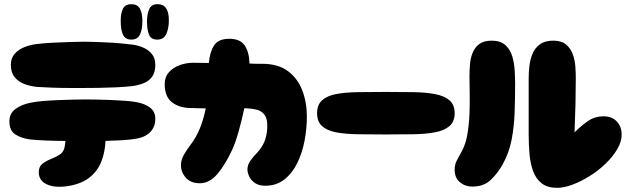

<svg xmlns="http://www.w3.org/2000/svg" viewBox="-20 -896 3027 921"><path d="M385 -474Q355 -474 313.5 -474Q272 -474 231 -475.5Q190 -477 159 -479Q127 -482 98 -492.5Q69 -503 50.5 -525.5Q32 -548 32 -585Q32 -617 50.5 -638Q69 -659 98.5 -670.5Q128 -682 159 -685Q190 -689 231 -691Q272 -693 313.5 -694.5Q355 -696 385 -696Q402 -696 430.5 -695Q459 -694 492.5 -692.5Q526 -691 558.5 -688Q591 -685 615 -682Q641 -679 666.5 -668Q692 -657 708.5 -637Q725 -617 725 -585Q725 -548 709 -527Q693 -506 668 -496.5Q643 -487 615 -483Q579 -479 535 -477Q491 -475 451 -474.5Q411 -474 385 -474ZM296 -2Q238 5 202 -13Q166 -31 166 -70Q166 -96 182.5 -109.5Q199 -123 221.5 -132Q244 -141 263.5 -152.5Q283 -164 289 -186Q291 -195 292 -203Q293 -211 294 -220Q247 -220 200.5 -222Q154 -224 126 -227Q84 -232 54.5 -250.5Q25 -269 25 -314Q25 -352 54.5 -373.5Q84 -395 126 -403Q148 -408 181.5 -411Q215 -414 252.5 -415.5Q290 -417 325 -418Q360 -419 385 -419Q405 -419 438 -418.5Q471 -418 508.5 -416.5Q546 -415 580 -412.5Q614 -410 635 -406Q674 -399 699.5 -380Q725 -361 725 -326Q725 -289 702.5 -264.5Q680 -240 641 -232Q610 -226 568 -223.5Q526 -221 486 -220Q484 -166 465.5 -119.5Q447 -73 406 -42Q365 -11 296 -2ZM734 -706Q704 -706 694.5 -730.5Q685 -755 685 -793Q685 -825 695 -850.5Q705 -876 736 -876Q790 -876 790 -799Q790 -761 778 -733.5Q766 -706 734 -706ZM610 -706Q581 -706 570 -729.5Q559 -753 559 -796Q559 -833 570 -854.5Q581 -876 610 -876Q639 -876 651 -854.5Q663 -833 663 -795Q663 -753 651 -729.5Q639 -706 610 -706Z M938 -17Q895 -17 871.5 -43.5Q848 -70 848 -104Q848 -129 862 -153.5Q876 -178 893 -200Q922 -238 939.5 -282Q957 -326 967 -376Q945 -377 925 -377Q905 -377 888 -378Q836 -380 803 -407Q770 -434 770 -493Q770 -526 789.5 -548.5Q809 -571 840.5 -583Q872 -595 908 -595Q917 -595 936.5 -594.5Q956 -594 982 -594Q986 -645 1006.5 -677.5Q1027 -710 1080 -710Q1131 -710 1153 -679Q1175 -648 1177 -591Q1198 -590 1214 -590Q1230 -590 1237 -590Q1314 -590 1361 -555Q1408 -520 1430 -462.5Q1452 -405 1452 -337Q1452 -280 1441 -221.5Q1430 -163 1406 -114Q1382 -65 1344 -35Q1306 -5 1252 -5Q1223 -5 1204 -17.5Q1185 -30 1176 -48.5Q1167 -67 1167 -83Q1167 -105 1181 -125Q1195 -145 1215 -165Q1239 -192 1249.5 -219.5Q1260 -247 1262 -282Q1264 -324 1250 -344Q1236 -364 1210.5 -370Q1185 -376 1152 -377Q1140 -320 1125 -266.5Q1110 -213 1093 -176Q1060 -105 1022.5 -61Q985 -17 938 -17Z M1831 -251Q1756 -251 1695 -252Q1634 -253 1591 -261.5Q1548 -270 1524.5 -291.5Q1501 -313 1501 -353Q1501 -393 1524.5 -414.5Q1548 -436 1591 -444.5Q1634 -453 1695 -454Q1756 -455 1831 -455Q1902 -455 1962.5 -454Q2023 -453 2067.5 -444.5Q2112 -436 2136.5 -414.5Q2161 -393 2161 -353Q2161 -313 2136.5 -291.5Q2112 -270 2067.5 -261.5Q2023 -253 1962.5 -252Q1902 -251 1831 -251Z M2652 5Q2606 5 2578.5 -16.5Q2551 -38 2537.5 -74.5Q2524 -111 2520 -157Q2516 -203 2516 -251V-521Q2516 -549 2519.5 -580Q2523 -611 2534.5 -638.5Q2546 -666 2570 -683.5Q2594 -701 2634 -701Q2674 -701 2696 -682Q2718 -663 2728 -634.5Q2738 -606 2740 -575.5Q2742 -545 2742 -521Q2742 -463 2740.5 -397Q2739 -331 2736 -261Q2768 -293 2800.5 -315.5Q2833 -338 2876 -338Q2916 -338 2939 -313Q2962 -288 2962 -250Q2962 -216 2941 -180.5Q2920 -145 2885.5 -111.5Q2851 -78 2809.5 -52Q2768 -26 2727 -10.5Q2686 5 2652 5ZM2245 -1Q2211 -1 2186 -22Q2161 -43 2161 -81Q2161 -108 2171.5 -126.5Q2182 -145 2196 -172Q2214 -205 2222 -252Q2230 -299 2232 -350.5Q2234 -402 2233 -449Q2232 -496 2232 -530Q2232 -558 2234.5 -588Q2237 -618 2247.5 -643.5Q2258 -669 2279.5 -685Q2301 -701 2339 -701Q2381 -701 2404.5 -679.5Q2428 -658 2437.5 -625Q2447 -592 2449 -556.5Q2451 -521 2451 -494Q2451 -422 2448.5 -354.5Q2446 -287 2434 -225Q2422 -163 2391 -107Q2366 -63 2333 -32Q2300 -1 2245 -1Z"/></svg>

Font: Cherry Bomb One
Style: Regular
Weight: 400
Designer: satsuyako
Foundry: satsuyako
Version: Version 4.100; ttfautohint (v1.8.3)